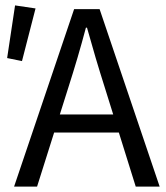

<svg xmlns="http://www.w3.org/2000/svg" viewBox="-20 -690 613 710"><path d="M32.1 0 254.1 -656.3H348.3L570.4 0H481.9L367.4 -366.6Q349.8 -421.8 333.6 -476.5Q317.5 -531.1 301.7 -587.7H297.7Q282.7 -531.1 266.6 -476.5Q250.5 -421.8 232.8 -366.6L117.1 0ZM148.8 -199.9V-266.6H451V-199.9ZM61.3 -464.1 6.4 -475.3 35.7 -670 111.4 -658.8Z"/></svg>

Font: Source Sans 3 Variable
Style: Regular
Weight: 200
Designer: Paul D. Hunt
Foundry: Adobe Systems Incorporated
Version: Version 3.026